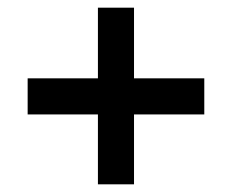

<svg xmlns="http://www.w3.org/2000/svg" viewBox="-20 -574 603 500"><path d="M235 -276H52V-370H235V-554H329V-370H512V-276H329V-94H235Z"/></svg>

Font: Noto Sans Devanagari SemiBold
Style: Regular
Weight: 600
Version: Version 2.003